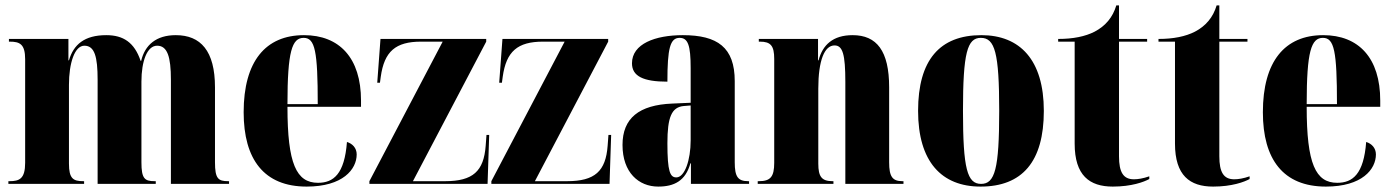

<svg xmlns="http://www.w3.org/2000/svg" viewBox="-20 -680 5155 710"><path d="M11 0H291V-10H288C251 -10 235 -19 235 -75V-366C235 -447 256 -511 292 -511C330 -511 341 -470 341 -385V0H556V-10H552C515 -10 503 -19 503 -80V-378C503 -454 524 -511 561 -511C599 -511 612 -470 612 -385V0H827V-10H824C787 -10 775 -19 775 -80V-357C775 -492 722 -550 630 -550C558 -550 516 -514 502 -455H500C477 -523 436 -550 373 -550C292 -550 252 -515 235 -457H233V-536H13V-526H16C53 -526 73 -517 73 -461V-78C73 -19 52 -10 15 -10H11Z M1114 10C1248 10 1299 -54 1299 -109C1299 -133 1283 -149 1263 -155C1254 -36 1213 -4 1156 -4C1076 -4 1043 -74 1043 -285H1315V-308C1315 -466 1235 -550 1104 -550C962 -550 881 -453 881 -265C881 -91 956 10 1114 10ZM1155 -295H1043C1043 -491 1060 -540 1103 -540C1145 -540 1155 -491 1155 -295Z M1346 0H1783L1789 -181H1779L1776 -141C1769 -47 1729 -10 1626 -10H1507L1778 -526V-536H1387L1375 -374H1385L1388 -396C1401 -490 1443 -526 1537 -526H1617L1346 -10Z M1797 0H2234L2240 -181H2230L2227 -141C2220 -47 2180 -10 2077 -10H1958L2229 -526V-536H1838L1826 -374H1836L1839 -396C1852 -490 1894 -526 1988 -526H2068L1797 -10Z M2414 10C2473 10 2515 -11 2533 -76H2535V0H2750V-10H2747C2709 -10 2697 -26 2697 -80V-380C2697 -505 2633 -550 2505 -550C2403 -550 2317 -518 2317 -446C2317 -398 2359 -378 2448 -378C2448 -501 2458 -540 2493 -540C2524 -540 2534 -513 2534 -428V-300L2466 -297C2343 -292 2282 -243 2282 -144C2282 -42 2342 10 2414 10ZM2481 -24C2458 -24 2448 -45 2448 -150C2448 -246 2463 -284 2509 -288L2534 -290V-161C2534 -88 2512 -24 2481 -24Z M2782 0H3062V-10H3059C3019 -10 3006 -26 3006 -75V-352C3006 -457 3029 -512 3066 -512C3096 -512 3106 -480 3106 -377V0H3321V-10H3317C3280 -10 3268 -27 3268 -80V-357C3268 -492 3222 -550 3133 -550C3060 -550 3022 -514 3007 -457H3005V-536H2786V-526H2790C2830 -526 2843 -511 2843 -462V-78C2843 -26 2829 -10 2786 -10H2782Z M3606 10C3760 10 3840 -82 3840 -270C3840 -458 3752 -550 3609 -550C3455 -550 3375 -458 3375 -270C3375 -82 3462 10 3606 10ZM3608 0C3557 0 3541 -55 3541 -270C3541 -485 3557 -540 3607 -540C3659 -540 3675 -485 3675 -270C3675 -55 3659 0 3608 0Z M4095 10C4164 10 4210 -7 4230 -18V-28C4207 -20 4188 -17 4173 -17C4134 -17 4118 -43 4118 -102V-526H4222V-536H4118V-660H4108C4095 -616 4068 -584 4028 -563C3993 -545 3948 -536 3893 -536V-526H3954V-149C3954 -31 4009 10 4095 10Z M4466 10C4535 10 4581 -7 4601 -18V-28C4578 -20 4559 -17 4544 -17C4505 -17 4489 -43 4489 -102V-526H4593V-536H4489V-660H4479C4466 -616 4439 -584 4399 -563C4364 -545 4319 -536 4264 -536V-526H4325V-149C4325 -31 4380 10 4466 10Z M4883 10C5017 10 5068 -54 5068 -109C5068 -133 5052 -149 5032 -155C5023 -36 4982 -4 4925 -4C4845 -4 4812 -74 4812 -285H5084V-308C5084 -466 5004 -550 4873 -550C4731 -550 4650 -453 4650 -265C4650 -91 4725 10 4883 10ZM4924 -295H4812C4812 -491 4829 -540 4872 -540C4914 -540 4924 -491 4924 -295Z"/></svg>

Font: Noto Serif Display ExtraCondensed Black
Style: Regular
Weight: 900
Width: 2
Designer: Monotype Design Team
Foundry: Monotype Imaging Inc.
Version: Version 2.009